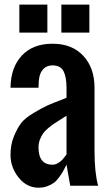

<svg xmlns="http://www.w3.org/2000/svg" viewBox="-20 -829 490 857"><path d="M66.4 -808.6H191.4V-683.6H66.4ZM253.9 -808.6H378.9V-683.6H253.9ZM214.4 -633.8Q301.8 -633.8 351.8 -579.8Q401.9 -525.9 401.9 -437.5V-156.2Q401.9 -58.6 418 0H293.5L276.9 -93.8Q267.1 -74.2 261 -63.5Q254.9 -52.7 243.2 -36.9Q231.4 -21 219.7 -12.5Q208 -3.9 190.4 2.4Q172.9 8.8 151.9 8.8Q99.6 8.8 63.2 -36.4Q26.9 -81.5 26.9 -138.2Q26.9 -183.6 42.2 -220.7Q57.6 -257.8 74.7 -280Q91.8 -302.2 131.8 -325.9Q171.9 -349.6 192.4 -358.6Q212.9 -367.7 263.7 -387.2Q272.5 -390.6 276.9 -392.6V-437.5Q276.9 -484.9 263.7 -511Q250.5 -537.1 214.4 -537.1Q189.9 -537.1 175.5 -522.9Q161.1 -508.8 156.5 -488.3Q151.9 -467.8 151.9 -437.5H26.9Q27.8 -527.3 77.1 -580.6Q126.5 -633.8 214.4 -633.8ZM276.9 -312.5Q269 -307.1 251 -295.9Q232.9 -284.7 222.2 -277.6Q211.4 -270.5 196.3 -258.1Q181.2 -245.6 172.9 -234.1Q164.6 -222.7 158.2 -206.1Q151.9 -189.5 151.9 -171.4Q151.9 -93.8 214.4 -93.8Q227.5 -93.8 240 -101.6Q252.4 -109.4 259 -116.9Q265.6 -124.5 274.4 -136.2Q275.9 -138.7 276.9 -139.6Z"/></svg>

Font: OswaldRegular
Style: Regular
Weight: 400
Designer: vernon adams
Foundry: vernon adams
Version: Version 1.000